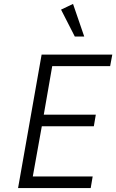

<svg xmlns="http://www.w3.org/2000/svg" viewBox="-20 -958 592 978"><path d="M452 -59 442 0H72L192 -680H552L541 -621H246L203 -374H468L458 -315H193L147 -59ZM361 -772 291 -909 352 -938 409 -772Z"/></svg>

Font: Inria Sans Light
Style: Italic
Weight: 300
Italic angle: -10°
Designer: Black Foundry Team
Foundry: Black Foundry
Version: Version 1.2; ttfautohint (v1.8.3)